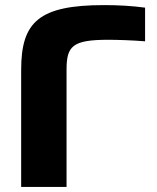

<svg xmlns="http://www.w3.org/2000/svg" viewBox="-20 -733 615 753"><path d="M405 -577C439 -577 501 -575 549 -571V-703C497 -710 443 -713 389 -713C132 -713 63 -647 63 -459V0H241V-459C241 -552 263 -577 405 -577Z"/></svg>

Font: LT Wave UI Medium
Style: Regular
Weight: 500
Designer: Daniel Lyons
Foundry: New Value
Version: Version 2.5 (Glyphs App)